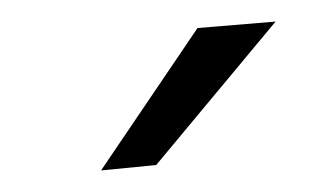

<svg xmlns="http://www.w3.org/2000/svg" viewBox="-20 34 301 178"><path d="M124.8 187 235.5 54 163.1 60 73.7 192Z"/></svg>

Font: Cabin Condensed
Style: Regular
Weight: 400
Italic angle: -13°
Designer: Pablo Impallari
Foundry: Pablo Impallari. www.impallari.com Igino Marini. www.ikern.com
Version: Version 1.006